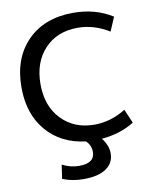

<svg xmlns="http://www.w3.org/2000/svg" viewBox="-101 -817 901 1113"><g transform="rotate(-10 349.5 -260.0)"><path d="M417 -650Q296 -650 222.5 -572Q149 -494 149 -365Q149 -235 224 -157.5Q299 -80 417 -80Q514 -80 602 -135L637 -53Q556 -2 445 8Q480 53 480 100Q480 156 434 188Q388 220 300 220Q234 220 177 197L189 115Q237 140 288 140Q380 140 380 73Q380 35 351 7Q207 -10 122 -109.5Q37 -209 37 -365Q37 -537 137 -638.5Q237 -740 407 -740Q537 -740 637 -677L602 -595Q514 -650 417 -650Z"/></g></svg>

Font: Mplus 1p Medium
Style: Regular
Weight: 500
Version: Version 1.061